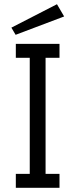

<svg xmlns="http://www.w3.org/2000/svg" viewBox="-20 -890 357 910"><path d="M54 -725 34 -759 250 -870 284 -812ZM55 0V-66H121V-616H55V-682H262V-616H196V-66H262V0Z"/></svg>

Font: Didact Gothic
Style: Regular
Weight: 400
Designer: Daniel Johnson
Foundry: Daniel Johnson
Version: Version 2.101;PS 002.101;hotconv 1.0.88;makeotf.lib2.5.64775